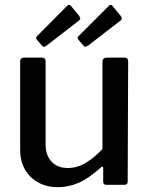

<svg xmlns="http://www.w3.org/2000/svg" viewBox="-20 -770 623 800"><path d="M262 -70Q302 -70 337.5 -91.5Q373 -113 407 -149V-513Q407 -530 426 -530H498Q514 -530 514 -514L512 -14Q512 0 500 0H422Q410 0 410 -13V-69Q410 -74 407.5 -75.5Q405 -77 400 -72Q349 -26 307 -8Q265 10 221 10Q176 10 140.5 -9Q105 -28 84.5 -63Q64 -98 64 -145V-512Q64 -530 82 -530H155Q170 -530 170 -514V-167Q170 -124 194.5 -97Q219 -70 262 -70ZM276 -745 309 -705Q314 -698 314.5 -693Q315 -688 306 -682L174 -580Q167 -575 162.5 -575Q158 -575 154 -581L135 -603Q126 -612 134 -619L260 -746Q269 -754 276 -745ZM449 -745 482 -705Q487 -698 487.5 -693Q488 -688 479 -682L347 -580Q340 -575 335.5 -575Q331 -575 327 -581L308 -603Q299 -612 307 -619L434 -746Q442 -754 449 -745Z"/></svg>

Font: Libre Franklin Medium
Style: Regular
Weight: 500
Designer: Pablo Impallari, Rodrigo Fuenzalida, Nhung Nguyen
Foundry: Impallari Type
Version: Version 3.000